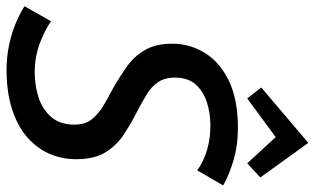

<svg xmlns="http://www.w3.org/2000/svg" viewBox="-224 -756 983 600"><g transform="rotate(90 268.0 -456.5)"><path d="M187 15Q146 15 108.5 7Q71 -1 40.5 -14Q10 -27 -12 -41L35 -124Q63 -104 105 -88.5Q147 -73 194 -73Q236 -73 273 -85Q310 -97 334 -124.5Q358 -152 358 -197Q358 -230 341.5 -251Q325 -272 299 -287.5Q273 -303 244 -318Q209 -338 176.5 -361Q144 -384 124.5 -418Q105 -452 105 -503Q105 -557 133.5 -604Q162 -651 220.5 -679.5Q279 -708 368 -708Q420 -708 465 -695.5Q510 -683 548 -662L501 -581Q471 -602 435.5 -612Q400 -622 360 -622Q322 -622 288 -611Q254 -600 232.5 -576Q211 -552 211 -511Q211 -479 225.5 -458Q240 -437 263.5 -423Q287 -409 313 -395Q351 -376 386.5 -353Q422 -330 444 -295Q466 -260 466 -203Q466 -156 448 -116.5Q430 -77 395 -47.5Q360 -18 307.5 -1.5Q255 15 187 15ZM276 -737 242 -781 415 -928 523 -778 479 -737 397 -826Z"/></g></svg>

Font: Ubuntu Sans Medium
Style: Italic
Weight: 500
Italic angle: -13.5°
Designer: Dalton Maag Ltd
Foundry: Dalton Maag Ltd
Version: Version 1.006